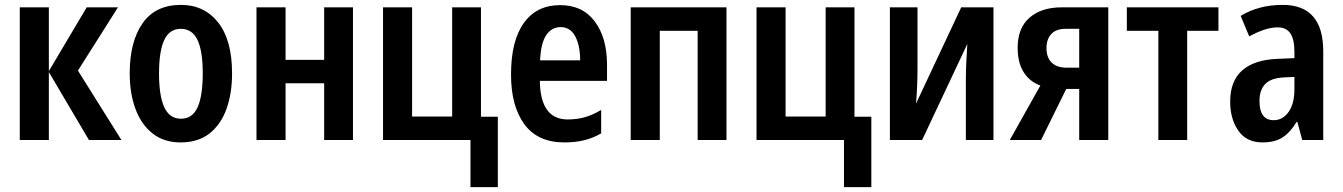

<svg xmlns="http://www.w3.org/2000/svg" viewBox="-20 -573 5496 786"><path d="M335 -543H463L299 -284L477 0H344L180 -278V0H61V-543H180V-282Z M930 -273Q930 -190 907 -126.5Q884 -63 837.5 -26.5Q791 10 719 10Q652 10 605.5 -26Q559 -62 535 -126Q511 -190 511 -273Q511 -402 563.5 -477.5Q616 -553 721 -553Q816 -553 873 -481Q930 -409 930 -273ZM631 -272Q631 -181 652.5 -134Q674 -87 721 -87Q768 -87 789 -134Q810 -181 810 -273Q810 -364 788.5 -409.5Q767 -455 720 -455Q674 -455 652.5 -409.5Q631 -364 631 -272Z M1149 -543V-328H1307V-543H1425V0H1307V-232H1149V0H1030V-543Z M2018 193H1906V0H1548V-543H1667V-96H1831V-543H1949V-95H2018Z M2273 -552Q2365 -552 2415 -485Q2465 -418 2465 -308V-242H2190Q2192 -84 2304 -84Q2341 -84 2373.5 -93Q2406 -102 2441 -123V-27Q2408 -8 2372 1Q2336 10 2290 10Q2181 10 2126.5 -64.5Q2072 -139 2072 -268Q2072 -406 2124.5 -479Q2177 -552 2273 -552ZM2275 -462Q2238 -462 2216 -429Q2194 -396 2191 -326H2355Q2355 -386 2335 -424Q2315 -462 2275 -462Z M2954 -543V0H2836V-447H2681V0H2562V-543Z M3547 193H3435V0H3077V-543H3196V-96H3360V-543H3478V-95H3547Z M3736 -543V-292Q3736 -260 3734.5 -222Q3733 -184 3730 -149L3915 -543H4047V0H3934V-250Q3934 -284 3936 -323Q3938 -362 3940 -393L3755 0H3623V-543Z M4242 0H4114L4239 -223Q4196 -238 4171 -277Q4146 -316 4146 -378Q4146 -458 4194.5 -500.5Q4243 -543 4327 -543H4517V0H4398V-209H4345ZM4264 -376Q4264 -338 4285 -317Q4306 -296 4346 -296H4398V-455H4342Q4303 -455 4283.5 -433.5Q4264 -412 4264 -376Z M4968 -447H4840V0H4722V-447H4593V-543H4968Z M5231 -553Q5397 -553 5397 -363V0H5311L5291 -74H5288Q5262 -31 5230.5 -10.5Q5199 10 5148 10Q5083 10 5049.5 -38Q5016 -86 5016 -157Q5016 -241 5065 -284.5Q5114 -328 5208 -332L5279 -335V-361Q5279 -413 5262 -437Q5245 -461 5211 -461Q5184 -461 5154.5 -451Q5125 -441 5094 -424L5059 -508Q5133 -553 5231 -553ZM5279 -258 5234 -256Q5182 -253 5159 -228.5Q5136 -204 5136 -160Q5136 -81 5194 -81Q5231 -81 5255 -114.5Q5279 -148 5279 -208Z"/></svg>

Font: Noto Sans Disp Cond SemBd
Style: Regular
Weight: 600
Width: 3
Designer: Monotype Design Team
Foundry: Monotype Imaging Inc.
Version: Version 2.000;GOOG;noto-source:20170915:90ef993387c0; ttfaut